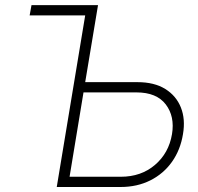

<svg xmlns="http://www.w3.org/2000/svg" viewBox="-20 -748 793 768"><path d="M98.6 -686.5 106 -727.5H372.1L320.8 -419.4H529.8Q597.2 -419.4 641.1 -392.1Q685.1 -364.7 703.6 -317.9Q722.2 -271 711.9 -211.4Q701.7 -148.4 668 -100.8Q634.3 -53.2 581.5 -26.6Q528.8 0 461.9 0H207L320.8 -686.5ZM314 -378.4 258.3 -41H463.4Q544.4 -41 599.9 -88.4Q655.3 -135.7 668 -211.4Q679.7 -282.2 643.1 -330.3Q606.4 -378.4 525.9 -378.4Z"/></svg>

Font: Inter Display ExtraLight
Style: Italic
Weight: 200
Italic angle: -9.39999°
Designer: Rasmus Andersson
Foundry: rsms
Version: Version 4.000;git-a52131595